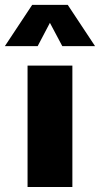

<svg xmlns="http://www.w3.org/2000/svg" viewBox="-62 -752 403 772"><path d="M229 0H48.8V-488.3H229ZM320.3 -566.4H188.5L138.7 -660.2L89.4 -566.4H-42.5L67.4 -732.4H210.4Z"/></svg>

Font: Kumbh Sans Black
Style: Regular
Weight: 900
Version: Version 1.005